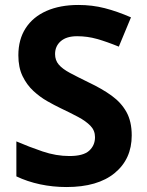

<svg xmlns="http://www.w3.org/2000/svg" viewBox="-20 -744 591 774"><path d="M511 -198Q511 -103 442.5 -46.5Q374 10 248 10Q193 10 141.5 -1Q90 -12 46 -33V-174Q97 -152 151.5 -133.5Q206 -115 260 -115Q316 -115 339.5 -136.5Q363 -158 363 -191Q363 -218 344.5 -237Q326 -256 295 -272.5Q264 -289 224 -308Q199 -320 170 -336.5Q141 -353 114.5 -377.5Q88 -402 71 -437Q54 -472 54 -521Q54 -585 83.5 -630.5Q113 -676 167.5 -700Q222 -724 296 -724Q352 -724 402.5 -711Q453 -698 508 -674L459 -556Q410 -576 371 -587Q332 -598 291 -598Q248 -598 225 -578Q202 -558 202 -526Q202 -501 217 -483.5Q232 -466 262 -450Q292 -434 337 -412Q392 -386 430.5 -358Q469 -330 490 -292Q511 -254 511 -198Z"/></svg>

Font: Noto Sans Ol Chiki
Style: Regular
Weight: 400
Designer: Monotype Design Team, Lewis McGuffie
Foundry: Monotype Imaging Inc.
Version: Version 2.003